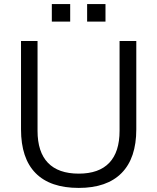

<svg xmlns="http://www.w3.org/2000/svg" viewBox="-20 -913 771 941"><path d="M83 -279V-712H164V-272Q164 -168 215 -115Q266 -62 366 -62Q465 -62 515.5 -115Q566 -168 566 -272V-712H648V-279Q648 -138 576 -65Q504 8 366 8Q226 8 154.5 -64.5Q83 -137 83 -279ZM234 -893H324V-807H234ZM407 -893H497V-807H407Z"/></svg>

Font: Muli-Regular
Style: Regular
Weight: 400
Version: Version 2.000